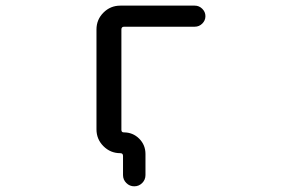

<svg xmlns="http://www.w3.org/2000/svg" viewBox="-20 -567 1040 685"><path d="M413.1 -103.5Q413.1 -94.7 421.9 -94.7Q454.1 -94.7 476.6 -72.3Q499 -49.8 499 -17.6V57.6Q499 74.2 487.3 85.9Q475.6 97.7 459 97.7Q442.4 97.7 430.7 85.9Q418.9 74.2 418.9 57.6V-10.7Q418.9 -20.5 409.2 -20.5Q374 -20.5 349.1 -45.4Q324.2 -70.3 324.2 -105.5V-461.9Q324.2 -497.1 349.1 -522Q374 -546.9 409.2 -546.9H674.8Q690.4 -546.9 701.7 -535.6Q712.9 -524.4 712.9 -509.3Q712.9 -494.1 701.7 -482.9Q690.4 -471.7 674.8 -471.7H422.9Q413.1 -471.7 413.1 -461.9Z"/></svg>

Font: Rounded-X Mgen+ 1m regular
Style: Regular
Weight: 400
Designer: [Source Han Sans]
Ryoko NISHIZUKA  (kana & ideographs); Paul D. Hunt (Latin, Greek & Cyrillic); Wenlong ZHANG  (bopomofo
Version: Version 1.059.20150602